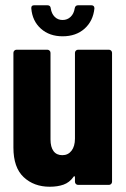

<svg xmlns="http://www.w3.org/2000/svg" viewBox="-20 -703 480 730"><path d="M31 -142V-502Q31 -507 34.5 -510.5Q38 -514 43 -514H160Q165 -514 168.5 -510.5Q172 -507 172 -502V-173Q172 -144 183.5 -128.5Q195 -113 217 -113Q239 -113 252 -130Q265 -147 265 -176V-502Q265 -507 268.5 -510.5Q272 -514 277 -514H394Q399 -514 402.5 -510.5Q406 -507 406 -502V-12Q406 -7 402.5 -3.5Q399 0 394 0H277Q272 0 268.5 -3.5Q265 -7 265 -12V-29Q265 -32 263 -33Q261 -34 259 -30Q244 -9 221.5 -1Q199 7 169 7Q109 7 70 -29.5Q31 -66 31 -142ZM99 -671V-673Q99 -683 110 -683H160Q172 -683 173 -671Q176 -651 188 -639Q200 -627 218 -627Q236 -627 248.5 -639Q261 -651 264 -671Q266 -683 277 -683H327Q339 -683 339 -671Q334 -623 301.5 -594Q269 -565 218 -565Q168 -565 135.5 -594Q103 -623 99 -671Z"/></svg>

Font: Barlow Condensed
Style: Bold
Weight: 700
Width: 3
Designer: Jeremy Tribby
Foundry: Tribby Type
Version: Version 1.500